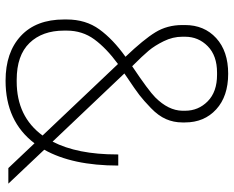

<svg xmlns="http://www.w3.org/2000/svg" viewBox="-95 -735 840 690"><g transform="rotate(90 325.0 -390.0)"><path d="M270 10Q168 10 109 -45Q50 -100 50 -200V-210Q50 -278 85.5 -327Q121 -376 184 -421Q122 -486 96 -528.5Q70 -571 70 -625V-635Q70 -704 117 -747Q164 -790 245 -790Q326 -790 373 -747Q420 -704 420 -635V-625Q420 -594 408 -566.5Q396 -539 368.5 -512.5Q341 -486 321.5 -471Q302 -456 260 -428Q249 -421 244 -417L489 -159Q535 -248 535 -390V-395H575Q575 -230 518 -129L640 0H584L495 -94Q416 10 270 10ZM267 -30H273Q399 -30 467 -123L210 -394Q153 -352 121.5 -309Q90 -266 90 -210V-200Q90 -122 134.5 -76Q179 -30 267 -30ZM112 -635V-625Q112 -591 128 -558.5Q144 -526 162 -504.5Q180 -483 218 -445Q306 -504 330 -528Q377 -575 378 -625V-635Q378 -683 344 -716.5Q310 -750 249 -750H241Q180 -750 146 -716.5Q112 -683 112 -635Z"/></g></svg>

Font: Cooper Hewitt
Style: Light
Weight: 703
Designer: Village Type and Design LLC
Foundry: Cooper Hewitt Smithsonian Design Museum
Version: 1.000